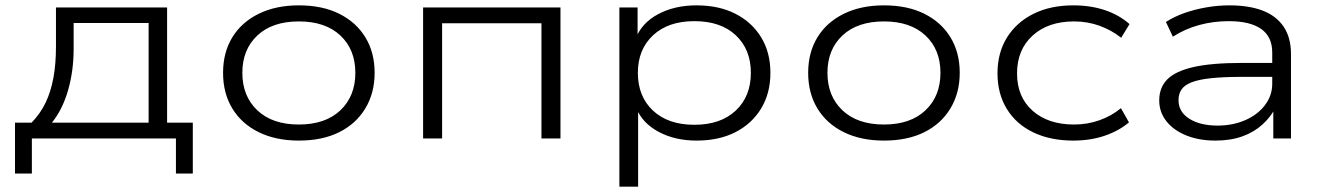

<svg xmlns="http://www.w3.org/2000/svg" viewBox="-20 -517 4949 717"><path d="M36 131V-59H98Q131 -93 150.5 -134Q170 -175 179.5 -226.5Q189 -278 189 -343V-489H604V-59H700V131H637V0H99V131ZM174 -59H535V-431H255V-334Q255 -253 234.5 -181Q214 -109 174 -59Z M1096 8Q1010 8 946 -23.5Q882 -55 847.5 -112Q813 -169 813 -245Q813 -321 847.5 -377.5Q882 -434 946 -465.5Q1010 -497 1096 -497Q1184 -497 1247 -465.5Q1310 -434 1344.5 -377.5Q1379 -321 1379 -245Q1379 -170 1344.5 -112.5Q1310 -55 1247 -23.5Q1184 8 1096 8ZM1096 -52Q1195 -52 1251 -105Q1307 -158 1307 -245Q1307 -332 1251 -384.5Q1195 -437 1096 -437Q997 -437 941 -384.5Q885 -332 885 -245Q885 -158 941 -105Q997 -52 1096 -52Z M1560 0V-489H2073V0H2002V-430H1631V0Z M2293 180V-489H2361V-373H2354Q2376 -431 2437.5 -464Q2499 -497 2581 -497Q2665 -497 2726.5 -465.5Q2788 -434 2822.5 -377.5Q2857 -321 2857 -245Q2857 -169 2822.5 -112Q2788 -55 2726.5 -23.5Q2665 8 2581 8Q2500 8 2439 -25Q2378 -58 2356 -114H2363V180ZM2573 -51Q2671 -51 2727.5 -104Q2784 -157 2784 -245Q2784 -332 2728 -385Q2672 -438 2573 -438Q2475 -438 2418.5 -385Q2362 -332 2362 -245Q2362 -157 2418.5 -104Q2475 -51 2573 -51Z M3281 8Q3195 8 3131 -23.5Q3067 -55 3032.5 -112Q2998 -169 2998 -245Q2998 -321 3032.5 -377.5Q3067 -434 3131 -465.5Q3195 -497 3281 -497Q3369 -497 3432 -465.5Q3495 -434 3529.5 -377.5Q3564 -321 3564 -245Q3564 -170 3529.5 -112.5Q3495 -55 3432 -23.5Q3369 8 3281 8ZM3281 -52Q3380 -52 3436 -105Q3492 -158 3492 -245Q3492 -332 3436 -384.5Q3380 -437 3281 -437Q3182 -437 3126 -384.5Q3070 -332 3070 -245Q3070 -158 3126 -105Q3182 -52 3281 -52Z M3988 8Q3903 8 3839 -22.5Q3775 -53 3740 -110Q3705 -167 3705 -243Q3705 -320 3740.5 -377Q3776 -434 3839.5 -465.5Q3903 -497 3988 -497Q4053 -497 4106.5 -479Q4160 -461 4198 -427L4167 -376Q4130 -405 4085.5 -421Q4041 -437 3991 -437Q3894 -437 3836 -384Q3778 -331 3778 -243Q3778 -155 3836 -103.5Q3894 -52 3991 -52Q4041 -52 4086 -68Q4131 -84 4166 -113L4196 -60Q4158 -28 4105 -10Q4052 8 3988 8Z M4519 8Q4458 8 4410.5 -11Q4363 -30 4336 -64Q4309 -98 4309 -142Q4309 -190 4339 -220.5Q4369 -251 4436.5 -266.5Q4504 -282 4617 -282H4747V-230H4621Q4549 -230 4502.5 -225Q4456 -220 4429.5 -209.5Q4403 -199 4392 -182.5Q4381 -166 4381 -143Q4381 -99 4421.5 -73.5Q4462 -48 4527 -48Q4583 -48 4629.5 -68Q4676 -88 4703.5 -124Q4731 -160 4731 -204V-321Q4731 -380 4689.5 -409Q4648 -438 4569 -438Q4511 -438 4458 -423.5Q4405 -409 4360 -380L4334 -435Q4365 -455 4403.5 -468.5Q4442 -482 4485 -489.5Q4528 -497 4571 -497Q4644 -497 4695 -477.5Q4746 -458 4773.5 -417.5Q4801 -377 4801 -315V0H4735V-114L4743 -115Q4726 -81 4695 -52.5Q4664 -24 4620 -8Q4576 8 4519 8Z"/></svg>

Font: Nunito Sans 10pt Expanded Light
Style: Regular
Weight: 300
Width: 7
Designer: Vernon Adams
Foundry: Vernon Adams
Version: Version 3.101;gftools[0.9.27]